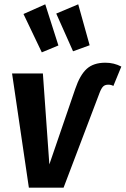

<svg xmlns="http://www.w3.org/2000/svg" viewBox="-20 -871 583 891"><path d="M36 -530H179L209 -108L329 -458Q351 -523 382.5 -551.5Q414 -580 469 -580Q509 -580 543 -562L506 -472Q497 -478 482 -478Q467 -478 458.5 -469.5Q450 -461 442 -440L275 0H114ZM251 -660 174 -628 89 -806 190 -851ZM396 -661 319 -633 241 -808 343 -851Z"/></svg>

Font: Fira Sans Condensed SemiBold
Style: Italic
Weight: 600
Width: 3
Italic angle: -8°
Designer: bBox Type GmbH & Carrois Corporate GbR & Edenspiekermann AG
Foundry: bBox Type GmbH & Carrois Corporate GbR & Edenspiekermann AG
Version: Version 4.301